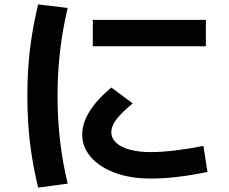

<svg xmlns="http://www.w3.org/2000/svg" viewBox="-20 -795 1040 871"><path d="M664 15Q573 15 503 -10.5Q433 -36 393 -81.5Q353 -127 353 -185Q353 -287 485 -398L582 -326Q531 -284 508 -253.5Q485 -223 485 -195Q485 -168 507 -147.5Q529 -127 569 -116Q609 -105 664 -105Q713 -105 775 -112.5Q837 -120 903 -133L921 -15Q855 -1 789 7Q723 15 664 15ZM401 -585V-705H914V-585ZM153 56Q128 -47 116 -147.5Q104 -248 104 -360Q104 -471 116 -571.5Q128 -672 153 -775L287 -759Q264 -662 252.5 -563.5Q241 -465 241 -360Q241 -254 252.5 -155.5Q264 -57 287 38Z"/></svg>

Font: M PLUS 1 Code
Style: Bold
Weight: 700
Designer: Coji Morishita
Foundry: UNDERFOREST DESIGN
Version: Version 1.002